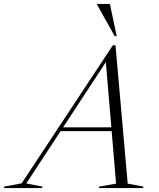

<svg xmlns="http://www.w3.org/2000/svg" viewBox="-99 -955 806 975"><path d="M549.5 -22.5 629.5 -7.5 627.5 0H402.5L405 -7.5L490.5 -22.5L468 -289H208.5L34.5 -23.5L116.5 -7.5L114.5 0H-79L-77 -7.5L11 -24L474 -725H487.5ZM221.5 -308.5H466.5L438.5 -639.5ZM493.5 -772H483L394 -931.5L394.5 -935H459Z"/></svg>

Font: Newsreader Display Light
Style: Italic
Weight: 300
Italic angle: -17°
Designer: Hugues Gentile
Foundry: Production Type
Version: Version 1.001